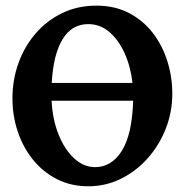

<svg xmlns="http://www.w3.org/2000/svg" viewBox="-20 -650 669 685"><path d="M295.4 14.6Q232.9 14.6 182.9 -11Q132.8 -36.6 97.4 -80.6Q62 -124.5 43.2 -180.9Q24.4 -237.3 24.4 -298.8Q24.4 -365.2 45.9 -425Q67.4 -484.9 107.4 -531Q147.5 -577.1 202.4 -603.5Q257.3 -629.9 323.7 -629.9Q389.6 -629.9 440.2 -603.5Q490.7 -577.1 525.1 -532.5Q559.6 -487.8 577.1 -431.6Q594.7 -375.5 594.7 -315.9Q594.7 -249.5 571 -189.9Q547.4 -130.4 505.9 -84.2Q464.4 -38.1 410.4 -11.7Q356.4 14.6 295.4 14.6ZM319.3 -53.7Q377.9 -53.7 414.6 -111.8Q451.2 -169.9 455.1 -290.5H164.1Q167.5 -223.1 189.2 -169.4Q210.9 -115.7 244.9 -84.7Q278.8 -53.7 319.3 -53.7ZM164.6 -354H452.6Q446.3 -411.6 425 -459.2Q403.8 -506.8 370.6 -535.4Q337.4 -564 294.9 -564Q235.8 -564 202.9 -509.3Q169.9 -454.6 164.6 -354Z"/></svg>

Font: Gentium Book Plus
Style: Bold
Weight: 700
Designer: Victor Gaultney, Annie Olsen, Iska Routamaa, Becca Hirsbrunner
Foundry: SIL International
Version: Version 6.101